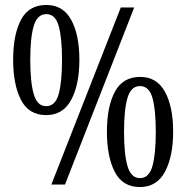

<svg xmlns="http://www.w3.org/2000/svg" viewBox="-20 -744 751 774"><path d="M166 -280Q96 -280 64.5 -341.5Q33 -403 33 -503Q33 -604 64.5 -664Q96 -724 167 -724Q234 -724 267 -664Q300 -604 300 -503Q300 -403 267 -341.5Q234 -280 166 -280ZM187 0 467 -714H521L242 0ZM166 -316Q203 -316 216.5 -364.5Q230 -413 230 -503Q230 -592 216.5 -639.5Q203 -687 167 -687Q130 -687 116 -639.5Q102 -592 102 -503Q102 -413 116 -364.5Q130 -316 166 -316ZM544 10Q474 10 442.5 -51.5Q411 -113 411 -213Q411 -314 443 -374Q475 -434 545 -434Q612 -434 645 -374Q678 -314 678 -213Q678 -113 645 -51.5Q612 10 544 10ZM544 -26Q581 -26 594.5 -74.5Q608 -123 608 -213Q608 -302 594.5 -349.5Q581 -397 544 -397Q508 -397 494 -349.5Q480 -302 480 -213Q480 -123 494 -74.5Q508 -26 544 -26Z"/></svg>

Font: Noto Serif ExtraCondensed
Style: Regular
Weight: 400
Width: 2
Designer: Monotype Design Team
Foundry: Monotype Imaging Inc.
Version: Version 2.015